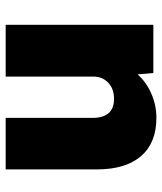

<svg xmlns="http://www.w3.org/2000/svg" viewBox="34 -618 584 693"><g transform="rotate(90 326.5 -272.0)"><path d="M70 0V-533H244L249 -476Q276 -507 318 -525.5Q360 -544 406 -544Q496 -544 544 -488.5Q592 -433 592 -328V0H406V-313Q406 -392 336 -391Q301 -391 279 -370Q257 -349 257 -318V0Z"/></g></svg>

Font: Lexend Deca ExtraBold
Style: Regular
Weight: 800
Designer: Bonnie Shaver-Troup, Thomas Jockin
Foundry: Lexend
Version: Version 1.008; ttfautohint (v1.8.4.7-5d5b)